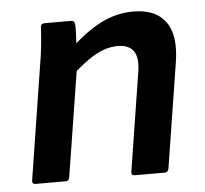

<svg xmlns="http://www.w3.org/2000/svg" viewBox="-43 -549 632 593"><g transform="rotate(-5 273.5 -252.0)"><path d="M352 0Q340 0 342 -11.7L390.3 -317.8Q397.2 -361 382.6 -381.6Q368 -402.2 333.8 -402.2Q311.6 -402.2 288.6 -393.9Q265.7 -385.6 239.6 -367Q213.6 -348.4 179.7 -317.9L189 -404.4Q239.4 -453.4 288.2 -478.8Q337 -504.1 391 -504.1Q460.7 -504.1 491.3 -461.1Q522 -418.1 508 -334.1L457 -11.7Q454.6 0 444.6 0ZM44.5 0Q32.4 0 34.4 -11.7L90.4 -367Q95.4 -395.4 98.6 -427.2Q101.8 -459 102.5 -479.7Q102.5 -492.1 115.5 -492.1H196.3Q202 -492.1 204.8 -489.6Q207.7 -487.1 208.7 -480.4Q209.7 -471.7 209 -456.4Q208.3 -441.1 207.5 -424.6Q206.7 -408.2 204.7 -394.9L204.7 -360.2L149.4 -11.7Q148.4 -6.7 145.8 -3.3Q143.1 0 137.1 0Z"/></g></svg>

Font: Sofia Sans Hairline
Style: Italic
Weight: 1
Italic angle: -9°
Designer: Botio Nikoltchev, Ani Petrova
Foundry: lettersoup
Version: Version 4.102